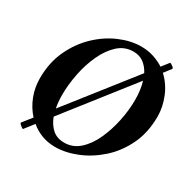

<svg xmlns="http://www.w3.org/2000/svg" viewBox="-148 -808 983 975"><g transform="rotate(30 344.0 -320.0)"><path d="M102 13Q96 11 85 1.5Q74 -8 78 -12L120 -65Q86 -102 67 -151Q48 -200 48 -255Q48 -346 82 -419Q116 -492 170.5 -544Q225 -596 289.5 -623.5Q354 -651 414 -651Q454 -651 487.5 -640Q521 -629 549 -611L582 -653Q588 -652 599 -643.5Q610 -635 606 -630L575 -590Q618 -550 640.5 -494.5Q663 -439 663 -384Q663 -290 628 -217Q593 -144 536.5 -93.5Q480 -43 414.5 -16.5Q349 10 288 10Q247 10 210.5 -3.5Q174 -17 145 -42ZM508 -505 206 -120Q221 -80 248 -56Q275 -32 318 -32Q368 -32 406 -66Q444 -100 469.5 -155.5Q495 -211 508.5 -275.5Q522 -340 522 -400Q522 -458 508 -505ZM393 -609Q342 -609 304 -574.5Q266 -540 240 -484Q214 -428 201 -363Q188 -298 188 -238Q188 -196 195 -161L494 -541Q478 -572 453 -590.5Q428 -609 393 -609Z"/></g></svg>

Font: Amiri
Style: Bold Italic
Weight: 700
Italic angle: 10°
Designer: Khaled Hosny
Version: Version 0.113